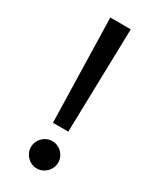

<svg xmlns="http://www.w3.org/2000/svg" viewBox="-221 -924 823 1004"><g transform="rotate(30 190.5 -422.0)"><path d="M236.5 -233.5 252 -860H128.5L144 -233.5ZM190 16C235 16 272 -21.5 272 -66.5C272 -112 235 -149 190 -149C144.5 -149 107.5 -112 107.5 -66.5C107.5 -21.5 144.5 16 190 16Z"/></g></svg>

Font: Spartan SemiBold
Style: Regular
Weight: 600
Designer: Matt Bailey, Mirko Velimirovic
Foundry: Matt Bailey
Version: Version 1.003